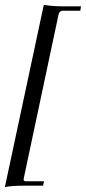

<svg xmlns="http://www.w3.org/2000/svg" viewBox="-28 -656 353 789"><path d="M69 82Q69 89 80 89H153L149 107H74Q18 107 -8 113L152 -636Q161 -634 183.5 -632Q206 -630 230 -630H305L302 -612H229Q224 -612 219 -608Q214 -604 213 -598L70 75Q69 78 69 82Z"/></svg>

Font: Arapey
Style: Italic
Weight: 400
Italic angle: -12°
Designer: Eduardo Rodriguez Tunni
Foundry: Eduardo Rodriguez Tunni
Version: Version 3.000